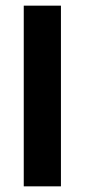

<svg xmlns="http://www.w3.org/2000/svg" viewBox="-20 -659 300 679"><path d="M195.5 0H64V-639H195.5Z"/></svg>

Font: Anek Gurmukhi SemiBold
Style: Regular
Weight: 600
Designer: Sarang Kulkarni (Gurmukhi), Yesha Goshar (Latin)
Foundry: Ek Type
Version: Version 1.003